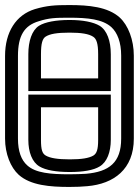

<svg xmlns="http://www.w3.org/2000/svg" viewBox="-21 -704 549 759"><path d="M508 -484C508 -546 486 -604 452 -635C405 -677 330 -684 253 -684C195 -684 165 -682 117 -668C42 -645 -1 -577 -1 -483V-156C-1 -96 21 -42 53 -13C100 29 177 35 253 35C280 35 304 34 324 32C429 23 508 -35 508 -156V-484ZM458 -484V-156C458 -61 410 -25 319 -17C301 -16 279 -15 253 -15C179 -15 120 -20 87 -50C63 -71 50 -106 50 -156V-483C50 -563 75 -603 132 -620C173 -633 197 -634 253 -634C327 -634 384 -628 419 -597C443 -575 458 -537 458 -484ZM367 -151C367 -112 361 -97 348 -89C331 -79 302 -74 255 -74C207 -74 177 -79 160 -89C146 -97 141 -112 141 -151V-280H367V-151ZM417 -151V-305V-330H392H116H91V-305V-151C91 -103 106 -63 135 -46C160 -31 202 -24 255 -24C307 -24 349 -31 373 -46C402 -63 417 -103 417 -151ZM141 -490C141 -533 147 -551 159 -559C176 -570 204 -575 254 -575C301 -575 330 -570 347 -559C360 -551 367 -533 367 -490V-394H141V-490ZM91 -490V-369V-344H116H392H417V-369V-490C417 -542 402 -584 373 -602C348 -617 306 -625 254 -625C200 -625 157 -617 133 -602C105 -584 91 -541 91 -490Z"/></svg>

Font: Gamestation DisplayOutline
Style: Regular
Weight: 400
Designer: Jonas Hecksher
Foundry: Jonas Hecksher, Playtypeª, e-types AS
Version: Version 1.003